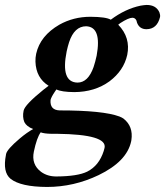

<svg xmlns="http://www.w3.org/2000/svg" viewBox="-36 -511 662 769"><path d="M351.1 -288.1Q372.1 -403.3 309.1 -405.8Q261.7 -405.8 240.7 -341.8Q235.4 -325.2 231 -305.2Q206.1 -181.6 274.4 -180.2Q316.9 -180.2 338.9 -242.7Q345.7 -263.2 351.1 -288.1ZM169.9 24.9Q140.6 24.4 127 19Q111.3 40.5 99.6 96.2Q88.9 147.5 128.4 177.2Q153.8 195.8 189.5 195.8Q274.9 195.3 313.5 176.3Q360.8 152.3 379.4 93.8Q381.3 86.9 382.8 81.1Q394 27.3 192.9 24.9Q182.1 24.9 169.9 24.9ZM550.8 -394Q522.5 -394 512.7 -420.4Q511.2 -424.8 510.7 -428.2Q505.9 -439.5 494.6 -439.9Q479 -439.9 445.8 -418.5Q439.9 -414.6 437.5 -412.1Q487.8 -360.4 473.6 -291Q459.5 -228 402.3 -185.1Q343.8 -142.6 261.2 -142.1Q210.4 -142.6 189.9 -152.8Q188 -149.9 183.6 -143.6Q169.4 -122.6 166.5 -110.8Q163.1 -70.3 202.6 -68.8Q377 -68.8 442.4 -44.4Q453.1 -40 458.5 -36.1Q498.5 -4.9 490.2 50.3Q489.7 53.2 489.3 55.2Q472.2 135.7 358.9 190.4Q259.8 237.8 152.3 237.8Q46.9 237.3 6.3 205.1Q-25.9 178.7 -12.2 109.4Q-11.7 107.4 -11.7 106Q-7.8 86.9 43 43.9Q71.8 19.5 96.7 5.9Q70.3 -4.4 61.5 -22Q53.2 -42.5 58.6 -67.9Q63.5 -91.3 137.2 -150.9Q148.9 -160.2 158.7 -167.5Q108.4 -198.7 106 -263.7Q105.5 -280.3 108.9 -295.9Q125 -367.7 201.7 -412.1Q258.3 -443.8 326.2 -443.8Q388.7 -443.4 407.7 -432.1Q465.8 -475.6 526.9 -488.3Q540.5 -490.7 551.3 -491.2Q589.4 -491.2 602.5 -461.4Q606.4 -451.2 605 -442.9Q593.3 -394.5 550.8 -394Z"/></svg>

Font: Linux Libertine Slanted O
Style: Bold Slanted
Weight: 700
Designer: Philipp H. Poll
Foundry: Philipp H. Poll
Version: Version 5.0.0